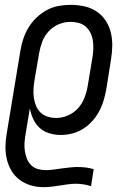

<svg xmlns="http://www.w3.org/2000/svg" viewBox="-20 -548 540 791"><path d="M159 223Q132 223 106.5 215.5Q81 208 60.5 192.5Q40 177 27 155Q14 133 8 107.5Q2 82 2.5 54.5Q3 27 8 0L64 -339Q68 -364 76 -388Q84 -412 97.5 -434.5Q111 -457 130.5 -475.5Q150 -494 173 -506.5Q196 -519 221 -523.5Q246 -528 271 -528Q300 -528 327.5 -522Q355 -516 377.5 -501Q400 -486 415 -463.5Q430 -441 436.5 -414Q443 -387 442.5 -358.5Q442 -330 437 -301L418 -181Q414 -158 407 -134.5Q400 -111 388.5 -89.5Q377 -68 360 -49Q343 -30 322 -17Q301 -4 277.5 2Q254 8 230 8Q206 8 183 1Q160 -6 143.5 -21Q127 -36 117 -57.5Q107 -79 103 -102L85 7Q82 24 81 41Q80 58 82.5 74.5Q85 91 91 106Q97 121 108.5 132.5Q120 144 136 148.5Q152 153 169 153Q185 153 201.5 150.5Q218 148 234 146Q250 144 266.5 142Q283 140 299 140Q316 140 333 142Q350 144 366 149L355 219Q340 214 324 211.5Q308 209 292 209Q275 209 258.5 211.5Q242 214 225.5 216.5Q209 219 192.5 221Q176 223 159 223ZM211 -62Q235 -62 259 -72Q283 -82 300.5 -101Q318 -120 327.5 -144Q337 -168 341 -192L361 -312Q364 -330 364.5 -347.5Q365 -365 362.5 -381.5Q360 -398 352.5 -413Q345 -428 333 -438.5Q321 -449 304.5 -453.5Q288 -458 270 -458Q246 -458 222 -448Q198 -438 180.5 -419Q163 -400 154 -376Q145 -352 141 -328L122 -217Q119 -199 118 -181Q117 -163 119.5 -145.5Q122 -128 128.5 -112Q135 -96 147 -84.5Q159 -73 176 -67.5Q193 -62 211 -62Z"/></svg>

Font: Iosevka SS04
Style: Italic
Weight: 400
Italic angle: -9°
Monospace: yes
Designer: Belleve Invis
Foundry: Belleve Invis
Version: Version 19.0.0; ttfautohint (v1.8.4)